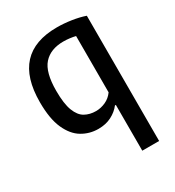

<svg xmlns="http://www.w3.org/2000/svg" viewBox="-184 -662 906 992"><g transform="rotate(-30 268.5 -166.0)"><path d="M372 220V-53H366.5Q345.5 -25.5 311.5 -8Q277.5 9.5 233 9.5Q180.5 9.5 136.5 -16.8Q92.5 -43 65.8 -102.5Q39 -162 39 -261Q39 -552.5 308 -552.5Q349.5 -552.5 393.8 -545.8Q438 -539 472.5 -527V220ZM268 -76.5Q297 -76.5 325.2 -89.2Q353.5 -102 372 -128V-464Q358 -467.5 338.8 -470Q319.5 -472.5 300.5 -472.5Q223.5 -472.5 182.5 -426.5Q141.5 -380.5 141.5 -270Q141.5 -192.5 157.8 -150.5Q174 -108.5 202.5 -92.5Q231 -76.5 268 -76.5Z"/></g></svg>

Font: Encode Sans SmCnd Md
Style: Regular
Weight: 500
Width: 4
Designer: Multiple Designers
Foundry: Impallari Type
Version: Version 3.002; ttfautohint (v1.8.3) -l 8 -r 50 -G 200 -x 14 